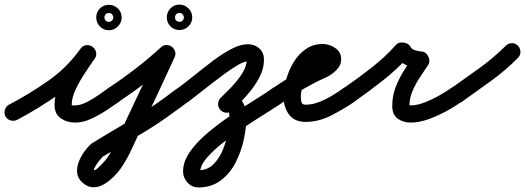

<svg xmlns="http://www.w3.org/2000/svg" viewBox="-57 -490 2292 838"><path d="M-33 18Q-40 4 -35.5 -11Q-31 -26 -18 -33Q70 -79 153 -137Q236 -195 294 -277Q305 -292 320 -293Q335 -294 346 -286Q358 -278 362 -263.5Q366 -249 356 -234Q339 -209 315.5 -174Q292 -139 274 -101.5Q256 -64 256 -33Q256 -30 258 -30Q260 -30 271 -30Q294 -30 322 -44.5Q350 -59 376 -77Q402 -95 419 -108Q432 -117 447.5 -114Q463 -111 472 -99Q481 -86 478 -70.5Q475 -55 463 -46Q437 -28 405 -7Q373 14 338.5 29.5Q304 45 271 45Q235 45 208 26Q181 7 181 -33Q181 -74 200 -118Q219 -162 245.5 -203Q272 -244 294 -276Q305 -292 319.5 -292.5Q334 -293 346 -285Q358 -277 362 -262.5Q366 -248 356 -233Q292 -144 202.5 -80.5Q113 -17 18 33Q4 40 -11 35.5Q-26 31 -33 18ZM416 -433Q406 -433 401 -423Q399 -420 399 -417Q399 -416 399 -414Q399 -412 399 -411Q399 -408 401 -405Q406 -395 416 -395Q417 -395 418 -394Q420 -394 421 -395Q424 -395 427 -397Q437 -402 437 -412Q437 -413 438 -414Q438 -416 437 -417Q437 -420 435 -423Q430 -433 420 -433Q419 -433 418 -433Q418 -433 416 -433ZM363 -414Q363 -437 379 -453Q395 -469 418 -469Q441 -469 457.5 -453Q474 -437 474 -414Q474 -391 457.5 -374.5Q441 -358 418 -358Q395 -358 379 -374.5Q363 -391 363 -414Z M461 -46Q448 -37 432.5 -40Q417 -43 409 -56Q400 -69 403 -84.5Q406 -100 419 -108Q540 -187 646 -284Q657 -294 670 -293.5Q683 -293 693 -286Q703 -278 707 -266Q711 -254 705 -240Q669 -162 632.5 -83.5Q596 -5 559 72Q539 114 519 158Q499 202 473 241Q461 259 441.5 279Q422 299 399 313Q376 327 351.5 327.5Q327 328 304 308Q283 290 280 266.5Q277 243 286 218.5Q295 194 310.5 172.5Q326 151 342 137Q342 137 345 135Q347 133 348 133Q427 85 508 37.5Q589 -10 664 -65Q678 -76 692.5 -86.5Q707 -97 721 -107Q721 -107 721 -107Q721 -107 721 -107Q733 -116 748.5 -114Q764 -112 773 -99Q782 -87 780 -71.5Q778 -56 765 -47Q751 -36 736.5 -25.5Q722 -15 708 -5Q632 52 550 100Q468 148 386 197Q386 197 389 195Q392 193 392 193Q387 198 376.5 211Q366 224 358.5 237Q351 250 354 252Q357 255 370 243.5Q383 232 395.5 218Q408 204 411 199Q435 163 454 121Q473 79 491 40Q528 -38 564.5 -116Q601 -194 637 -272Q643 -285 657.5 -284Q672 -283 684 -274Q696 -265 701.5 -251.5Q707 -238 696 -228Q586 -128 461 -46Q461 -46 461 -46Q461 -46 461 -46ZM724 -433Q714 -433 709 -423Q707 -420 707 -417Q707 -416 707 -414Q707 -414 707 -412Q707 -402 717 -397Q720 -395 723 -395Q724 -395 726 -395Q728 -395 729 -395Q732 -395 735 -397Q745 -402 745 -412Q745 -413 746 -414Q746 -416 745 -417Q745 -420 743 -423Q738 -433 728 -433Q727 -433 726 -434Q726 -433 724 -433ZM671 -414Q671 -437 687 -453.5Q703 -470 726 -470Q749 -470 765.5 -453.5Q782 -437 782 -414Q782 -391 765.5 -375Q749 -359 726 -359Q703 -359 687 -375Q671 -391 671 -414Z M711 -54Q702 -67 705 -82Q708 -97 720 -106Q749 -127 788 -158.5Q827 -190 869 -222Q911 -254 951.5 -275.5Q992 -297 1025 -297Q1054 -297 1074.5 -279Q1095 -261 1095 -230Q1095 -188 1073 -148Q1051 -108 1019.5 -73Q988 -38 960 -9Q949 2 933 2Q917 2 906 -9Q895 -20 895 -36Q895 -52 906 -63Q926 -82 953 -110Q980 -138 1000 -169.5Q1020 -201 1020 -230Q1020 -232 1025 -227Q1030 -222 1025 -222Q1009 -222 983.5 -207.5Q958 -193 927 -170.5Q896 -148 864.5 -123.5Q833 -99 806.5 -78Q780 -57 764 -45Q751 -36 735.5 -38.5Q720 -41 711 -54ZM949 -2Q935 5 920 -0.5Q905 -6 899 -20Q892 -34 897.5 -49Q903 -64 917 -70Q949 -85 971.5 -73.5Q994 -62 1006.5 -36.5Q1019 -11 1019 17Q1019 63 1007.5 117Q996 171 971.5 219Q947 267 906.5 297.5Q866 328 809 328Q781 328 761.5 307Q742 286 742 259Q742 216 771 174Q800 132 847 92Q894 52 948 15.5Q1002 -21 1052 -52Q1102 -83 1137 -108Q1137 -108 1137 -108Q1137 -108 1137 -108Q1150 -117 1165.5 -114Q1181 -111 1190 -99Q1199 -86 1196 -70.5Q1193 -55 1181 -46Q1154 -27 1109 1Q1064 29 1014 62Q964 95 919 130.5Q874 166 845.5 199Q817 232 817 259Q817 258 817 257Q816 254 812 253Q811 253 810 253Q809 253 809 253Q848 253 874 227.5Q900 202 915.5 164Q931 126 937.5 86Q944 46 944 17Q944 12 943.5 6Q943 0 940 -5Q939 -7 945 -5Q951 -3 949 -2Q949 -2 949 -2Q949 -2 949 -2Z M1180 -46Q1168 -37 1152.5 -40Q1137 -43 1128 -56Q1119 -68 1122 -83.5Q1125 -99 1138 -108Q1187 -142 1238.5 -170Q1290 -198 1342 -226Q1350 -231 1355 -234Q1358 -236 1358 -236Q1357 -234 1357 -232Q1357 -239 1357.5 -232Q1358 -225 1358 -224Q1360 -220 1358.5 -221.5Q1357 -223 1352 -223Q1328 -223 1310 -206Q1292 -189 1280 -163.5Q1268 -138 1262 -111.5Q1256 -85 1256 -66Q1256 -53 1259 -43Q1262 -33 1277 -33Q1306 -33 1336.5 -45Q1367 -57 1395.5 -74.5Q1424 -92 1446 -108Q1459 -117 1474.5 -114Q1490 -111 1499 -99Q1508 -86 1505 -70.5Q1502 -55 1490 -46Q1445 -15 1389.5 13.5Q1334 42 1277 42Q1229 42 1205 10.5Q1181 -21 1181 -66Q1181 -102 1192 -142.5Q1203 -183 1224.5 -218.5Q1246 -254 1278 -276Q1310 -298 1352 -298Q1380 -298 1406 -280.5Q1432 -263 1432 -232Q1432 -204 1411 -184Q1391 -163 1360 -149.5Q1329 -136 1304 -122Q1272 -105 1241 -86Q1210 -67 1180 -46Q1180 -46 1180 -46Q1180 -46 1180 -46Z M1489 -46Q1477 -37 1461.5 -40Q1446 -43 1437 -56Q1428 -68 1431 -83.5Q1434 -99 1447 -108Q1505 -148 1565 -195Q1625 -242 1672 -295Q1683 -307 1705 -304Q1726 -301 1734 -287Q1739 -275 1755.5 -270.5Q1772 -266 1783 -265Q1792 -265 1800 -259Q1808 -253 1812 -244Q1817 -235 1817 -225Q1817 -215 1812 -207Q1794 -180 1775 -151.5Q1756 -123 1743 -92Q1730 -61 1730 -27Q1730 -23 1729 -25.5Q1728 -28 1726 -30Q1724 -32 1729 -31Q1734 -30 1736 -30Q1763 -30 1796.5 -43Q1830 -56 1861.5 -74Q1893 -92 1914 -107Q1914 -107 1914 -107Q1914 -107 1914 -107Q1927 -117 1942 -114Q1957 -111 1966 -99Q1976 -86 1973 -71Q1970 -56 1958 -47Q1930 -26 1891.5 -5Q1853 16 1812.5 30.5Q1772 45 1736 45Q1702 45 1678.5 27.5Q1655 10 1655 -27Q1655 -70 1669 -107.5Q1683 -145 1705 -180Q1727 -215 1750 -249Q1755 -257 1763.5 -248.5Q1772 -240 1779 -227Q1786 -214 1787 -202Q1788 -190 1779 -191Q1746 -192 1714 -207Q1682 -222 1666 -253Q1663 -261 1674 -263Q1685 -265 1699 -263Q1713 -261 1723 -256Q1733 -251 1728 -245Q1678 -189 1614.5 -139Q1551 -89 1489 -46Q1489 -46 1489 -46Q1489 -46 1489 -46Z M1905 -54Q1896 -67 1899 -82Q1902 -97 1914 -106Q1975 -149 2036.5 -193.5Q2098 -238 2150 -290Q2150 -290 2150 -290Q2150 -290 2150 -290Q2161 -301 2176.5 -301.5Q2192 -302 2203 -291Q2214 -280 2214.5 -264.5Q2215 -249 2204 -238Q2149 -182 2085 -136Q2021 -90 1958 -45Q1945 -36 1929.5 -38.5Q1914 -41 1905 -54Z"/></svg>

Font: FRB American Cursive Guidelines Arrows Extrabold
Style: Bold Italic
Weight: 800
Italic angle: -25°
Version: Version 2.0;Modular Font Editor K font №1